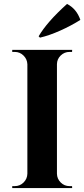

<svg xmlns="http://www.w3.org/2000/svg" viewBox="-20 -953 427 973"><path d="M182.6 -762.2 175.8 -769Q217.8 -841.3 319.8 -933.1Q368.2 -908.2 387.2 -852.1Q340.8 -822.8 285.6 -798.1Q230.5 -773.4 182.6 -762.2ZM345.2 -9.8 345.7 0H42V-9.8H54.7Q81.1 -9.8 99.6 -28.3Q118.2 -46.9 118.7 -72.8V-627.4Q117.7 -653.3 99.1 -671.6Q80.6 -689.9 54.7 -689.9H42V-700.2H345.7L345.2 -689.9H332.5Q306.6 -689.9 287.8 -671.9Q269 -653.8 268.6 -627.9V-72.8Q269 -46.9 287.6 -28.3Q306.2 -9.8 332.5 -9.8Z"/></svg>

Font: Cinzel Decorative Bold
Style: Regular
Weight: 700
Designer: Natanael Gama
Version: Version 1.001;PS 001.001;hotconv 1.0.56;makeotf.lib2.0.21325